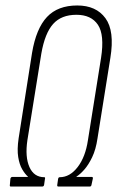

<svg xmlns="http://www.w3.org/2000/svg" viewBox="-20 -681 428 701"><path d="M19 0Q15 0 16 -6L18 -29Q20 -35 25 -35H82V-36Q71 -46 61 -63Q51 -80 46.5 -107.5Q42 -135 48 -176L97 -488Q112 -577 151.5 -619Q191 -661 262 -661Q331 -661 365 -614.5Q399 -568 383 -470L336 -176Q330 -135 316.5 -107Q303 -79 288 -62Q273 -45 259 -36V-35H315Q320 -35 319 -29L314 -6Q313 0 308 0H193Q188 0 189 -6L192 -27Q193 -34 198 -34Q235 -34 263.5 -71Q292 -108 301 -169L349 -470Q362 -554 337.5 -590.5Q313 -627 259 -627Q204 -627 174 -593.5Q144 -560 131 -486L80 -169Q71 -108 87.5 -71Q104 -34 142 -34Q146 -34 144 -27L141 -6Q140 0 134 0Z"/></svg>

Font: Sofia Sans Extra Condensed ExtraLight
Style: Italic
Weight: 250
Italic angle: -9°
Version: Version 4.100